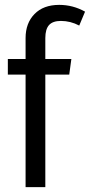

<svg xmlns="http://www.w3.org/2000/svg" viewBox="-20 -768 369 788"><path d="M230 -682.1Q196.8 -682.1 181.4 -665.3Q166 -648.4 166 -611.8V-525.9H272.9L264.2 -461.9H166V0H85V-461.9H12.2V-525.9H85V-611.8Q85 -672.9 121.6 -710.4Q158.2 -748 223.1 -748Q279.3 -748 329.1 -720.2L305.2 -663.1Q269 -682.1 230 -682.1Z"/></svg>

Font: Fira Sans Compressed Book
Style: Regular
Weight: 350
Width: 1
Designer: Carrois Corporate & Edenspiekermann AG
Foundry: Carrois Corporate GbR & Edenspiekermann AG
Version: Version 4.203;PS 004.203;hotconv 1.0.88;makeotf.lib2.5.64775